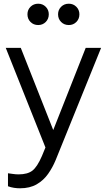

<svg xmlns="http://www.w3.org/2000/svg" viewBox="-20 -795 576 1035"><path d="M88 220Q141 220 178 198.5Q215 177 239.5 142Q264 107 280 68L525 -537H442L267 -94L92 -537H11L225 0L206 46Q181 104 155 124.5Q129 145 80 145Q64 145 48.5 142.5Q33 140 23 139V209Q39 215 55.5 217.5Q72 220 88 220ZM186 -660Q210 -660 226.5 -676.5Q243 -693 243 -718Q243 -742 226.5 -758.5Q210 -775 186 -775Q161 -775 144.5 -758.5Q128 -742 128 -718Q128 -693 144.5 -676.5Q161 -660 186 -660ZM351 -660Q375 -660 391.5 -676.5Q408 -693 408 -718Q408 -742 391.5 -758.5Q375 -775 351 -775Q326 -775 309.5 -758.5Q293 -742 293 -718Q293 -693 309.5 -676.5Q326 -660 351 -660Z"/></svg>

Font: Plus Jakarta Sans
Style: Regular
Weight: 400
Designer: Gumpita Rahayu
Foundry: Tokotype
Version: Version 2.004; ttfautohint (v1.8.3)